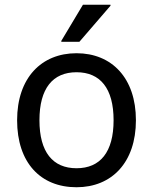

<svg xmlns="http://www.w3.org/2000/svg" viewBox="-20 -780 644 808"><path d="M238 -604H314L445 -756V-760H329L238 -608ZM52 -274C52 -96 150 8 302 8C450 8 552 -96 552 -274C552 -452 450 -556 302 -556C154 -556 52 -452 52 -274ZM146 -274C146 -408 202 -476 302 -476C402 -476 458 -408 458 -274C458 -140 402 -72 302 -72C202 -72 146 -140 146 -274Z"/></svg>

Font: Kufam Arabic Latin Roman Normal
Style: Regular
Weight: 400
Designer: Wael Morcos & Artur Schmal
Version: Version 1.200;PS 001.200;hotconv 1.0.88;makeotf.lib2.5.64775